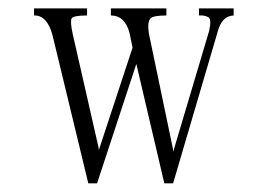

<svg xmlns="http://www.w3.org/2000/svg" viewBox="-20 -503 626 449"><path d="M526.4 -466.8Q499 -465.8 489.3 -429.7L384.8 -74.2H364.3L298.8 -353.5L207 -74.2H186.5L102.5 -421.9Q89.8 -467.8 59.6 -466.8V-483.4H183.6V-466.8Q151.4 -466.8 147.5 -460Q143.6 -452.1 150.4 -421.9L210.9 -156.2V-151.4L290 -391.6L283.2 -424.8Q272.5 -466.8 239.3 -466.8V-483.4H369.1V-466.8Q338.9 -466.8 332 -460Q324.2 -452.1 328.1 -424.8L384.8 -153.3V-147.5L468.8 -429.7Q475.6 -459 466.8 -462.9Q458 -467.8 445.3 -466.8V-483.4H526.4Z"/></svg>

Font: BabelStone Tangut Wenhai
Style: Regular
Weight: 400
Designer: Andrew West
Foundry: BabelStone
Version: Version 1.002 May 21, 2016